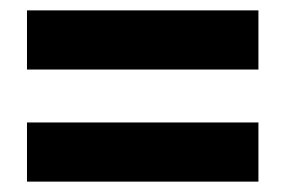

<svg xmlns="http://www.w3.org/2000/svg" viewBox="-20 -512 551 370"><path d="M32 -492H478V-378H32ZM32 -276H478V-162H32Z"/></svg>

Font: Montserrat V1
Style: Bold
Weight: 700
Designer: Julieta Ulanovsky
Foundry: Julieta Ulanovsky
Version: Version 6.001